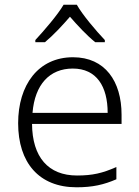

<svg xmlns="http://www.w3.org/2000/svg" viewBox="-20 -785 592 815"><path d="M306 -765H250C225 -722 167 -655 130 -615V-606H171C207 -636 245 -677 277 -714C309 -677 348 -635 384 -606H425V-615C388 -654 330 -722 306 -765ZM290 -542C142 -542 57 -424 57 -262C57 -95 145 10 305 10C373 10 421 -1 474 -24V-76C415 -50 373 -40 307 -40C185 -40 117 -118 116 -259H496V-298C496 -440 426 -542 290 -542ZM289 -494C390 -494 437 -418 437 -306H118C128 -427 191 -494 289 -494Z"/></svg>

Font: Noto Sans Gujarati Light
Style: Regular
Weight: 300
Designer: Jelle Bosma - Monotype Design Team, Universal Thirst
Foundry: Monotype Imaging Inc.
Version: Version 2.106